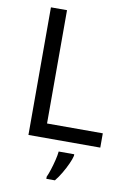

<svg xmlns="http://www.w3.org/2000/svg" viewBox="-100 -827 725 1058"><g transform="rotate(10 262.0 -297.5)"><path d="M97 -51V-765H187V-131H499V-51ZM364 19Q360 37 347.5 64.5Q335 92 318.5 120Q302 148 284 170H236V158Q244 141 252.5 114.5Q261 88 268 59.5Q275 31 277 10H364Z"/></g></svg>

Font: Noto Sans Tamil UI
Style: Regular
Weight: 400
Designer: Jelle Bosma - Monotype Design Team
Foundry: Monotype Imaging Inc.
Version: Version 2.004